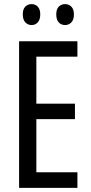

<svg xmlns="http://www.w3.org/2000/svg" viewBox="-20 -915 442 935"><path d="M357 0H73V-714H357V-639H157V-410H345V-335H157V-76H357ZM91 -845Q91 -871 103.5 -883Q116 -895 134 -895Q152 -895 164 -882.5Q176 -870 176 -845Q176 -819 164 -806Q152 -793 134 -793Q116 -793 103.5 -806Q91 -819 91 -845ZM254 -845Q254 -871 266.5 -883Q279 -895 297 -895Q315 -895 327.5 -882.5Q340 -870 340 -845Q340 -819 327.5 -806Q315 -793 297 -793Q278 -793 266 -806Q254 -819 254 -845Z"/></svg>

Font: Noto Sans Oriya ExtCond
Style: Regular
Weight: 400
Width: 2
Designer: Amélie Bonet and Sol Matas
Foundry: Google LLC
Version: Version 2.006; ttfautohint (v1.8.4.7-5d5b)